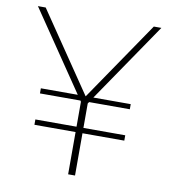

<svg xmlns="http://www.w3.org/2000/svg" viewBox="-80 -780 761 850"><g transform="rotate(10 300.0 -355.0)"><path d="M98 -190V-214H283V-326L280 -331H98V-354H264L22 -710H57L299 -354H300L543 -710H577L334 -354H502V-331H319L314 -324V-214H502V-190H314V0H283V-190Z"/></g></svg>

Font: Livvic Thin
Style: Regular
Weight: 250
Designer: Jacques Le Bailly, Baron von Fonthausen
Version: Version 1.001; ttfautohint (v1.8.2)